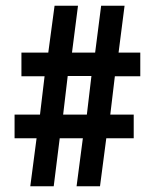

<svg xmlns="http://www.w3.org/2000/svg" viewBox="-20 -652 542 672"><path d="M108 -168 86 0H168L189 -168H270L248 0H330L352 -168H448V-251H366L382 -385H471V-468H395L416 -632H334L313 -468H232L253 -632H171L149 -468H55V-385H136L120 -251H31V-168ZM284 -251H201L217 -386H300Z"/></svg>

Font: Noto Sans Devanagari ExtraCondensed SemiBold
Style: Regular
Weight: 600
Width: 2
Designer: Jelle Bosma - Monotype Design Team
Foundry: Monotype Imaging Inc.
Version: Version 2.004